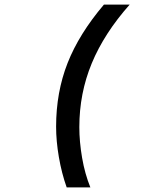

<svg xmlns="http://www.w3.org/2000/svg" viewBox="-20 -718 690 835"><path d="M224 -167Q224 -317 274 -444Q324 -571 432 -698H544Q433 -573 379 -442.5Q325 -312 325 -165Q325 -102 337 -32Q349 38 373 97H270Q248 35 236 -35Q224 -105 224 -167Z"/></svg>

Font: Azeret Mono
Style: Italic
Weight: 400
Italic angle: -12°
Designer: Martin Vácha
Foundry: Displaay
Version: Version 1.000; Glyphs 3.0.3, build 3074